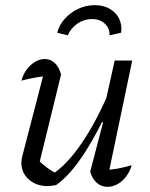

<svg xmlns="http://www.w3.org/2000/svg" viewBox="-20 -719 583 745"><path d="M217 -430 131 -79 125 -101Q144 -82 164.5 -67Q185 -52 203 -45L183 -43Q239 -79 296 -162Q353 -245 404 -365L416 -334Q390 -272 362.5 -219.5Q335 -167 307.5 -124.5Q280 -82 252.5 -51Q225 -20 198 -1Q179 3 164 3Q121 3 92 -22.5Q63 -48 63 -87Q63 -102 67 -115L156 -458L188 -426Q154 -424 122.5 -419Q91 -414 63 -406Q70 -432 84.5 -450.5Q99 -469 117 -479.5Q135 -490 154 -490Q176 -490 192.5 -474.5Q209 -459 217 -430ZM330 -53 380 -244 372 -246 425 -484H493L397 -25L382 -59Q411 -60 437.5 -65Q464 -70 491 -78Q484 -53 469 -33.5Q454 -14 435 -4Q416 6 397 6Q373 6 355.5 -9.5Q338 -25 330 -53ZM348 -699Q381 -699 405.5 -685Q430 -671 442 -647Q454 -623 450 -592L405 -582Q406 -609 387 -627Q368 -645 337 -645Q306 -645 280.5 -627.5Q255 -610 243 -582L202 -592Q210 -623 232 -647Q254 -671 284 -685Q314 -699 348 -699Z"/></svg>

Font: Piazzolla 24pt
Style: Italic
Weight: 400
Italic angle: -11.3°
Designer: Juan Pablo del Peral
Foundry: Huerta Tipografica
Version: Version 2.005